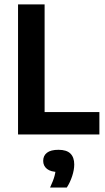

<svg xmlns="http://www.w3.org/2000/svg" viewBox="-20 -615 478 878"><path d="M62.5 0V-595H184V-102.5H434.5V0ZM209 242.5Q224 210.5 229.8 188.2Q235.5 166 235.5 143L259 171.5H248.5Q212.5 171.5 195 157.5Q177.5 143.5 177.5 120.5Q177.5 97 194.8 83.5Q212 70 247.5 70Q284.5 70 302 87.2Q319.5 104.5 319.5 137Q319.5 161.5 310 190.5Q300.5 219.5 285.5 242.5Z"/></svg>

Font: Encode Sans SC Condensed SemiBold
Style: Regular
Weight: 600
Width: 3
Designer: Multiple Designers
Foundry: Impallari Type
Version: Version 3.002